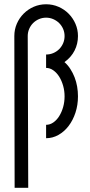

<svg xmlns="http://www.w3.org/2000/svg" viewBox="-20 -650 425 903"><path d="M48.8 233.4 47.4 -480.5Q47.4 -511.2 59.1 -538.3Q70.8 -565.4 91.3 -585.9Q111.8 -606.4 138.9 -618.2Q166 -629.9 196.8 -629.9Q228 -629.9 255.4 -617.9Q282.7 -606 303 -585.4Q323.2 -564.9 335 -537.8Q346.7 -510.7 346.7 -480.5Q346.7 -443.8 330.8 -412.4Q314.9 -380.9 283.2 -357.9Q299.3 -343.8 311 -325.4Q322.8 -307.1 330.8 -286.4Q338.9 -265.6 342.8 -242.9Q346.7 -220.2 346.7 -196.8Q346.7 -156.2 335 -120.4Q323.2 -84.5 302.7 -57.6Q282.2 -30.8 254.9 -15.4Q227.5 0 196.8 0V-63Q214.8 -63 230.7 -74Q246.6 -85 258.3 -103.5Q270 -122.1 276.9 -146.2Q283.7 -170.4 283.7 -196.8Q283.7 -222.7 276.9 -246.8Q270 -271 258.3 -289.6Q246.6 -308.1 230.7 -319.3Q214.8 -330.6 196.8 -330.6V-393.6Q214.8 -393.6 230.7 -400.4Q246.6 -407.2 258.3 -418.9Q270 -430.7 276.9 -446.5Q283.7 -462.4 283.7 -480.5Q283.7 -498 276.9 -513.9Q270 -529.8 258.1 -541.5Q246.1 -553.2 230.2 -560.1Q214.4 -566.9 196.8 -566.9Q179.2 -566.9 163.3 -560.1Q147.5 -553.2 135.7 -541.5Q124 -529.8 117.2 -513.9Q110.4 -498 110.4 -480.5L112.8 233.4Z"/></svg>

Font: Fibel Vienna LRS
Style: Regular
Weight: 400
Designer: Peter Wiegel
Foundry: Peter Wioegel
Version: Version 000.000